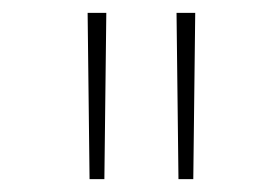

<svg xmlns="http://www.w3.org/2000/svg" viewBox="-20 -749 422 298"><path d="M119 -471 116 -729H145L142 -471ZM257 -471 254 -729H283L280 -471Z"/></svg>

Font: Noto Sans Devanagari UI SemiCondensed Thin
Style: Regular
Weight: 100
Width: 4
Designer: Jelle Bosma - Monotype Design Team
Foundry: Monotype Imaging Inc.
Version: Version 2.004